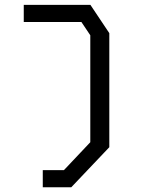

<svg xmlns="http://www.w3.org/2000/svg" viewBox="-20 -716 640 808"><path d="M80 -695.5V-623.5H322.5L360 -567.5V-117.5L249 0H160V72H280L440 -96.5V-576.5L360.5 -695.5Z"/></svg>

Font: Kode
Style: Regular
Weight: 400
Monospace: yes
Designer: Isa Ozler
Foundry: Kadena LLC
Version: Version 1.000;gftools[0.9.28]